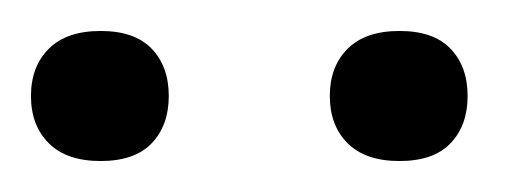

<svg xmlns="http://www.w3.org/2000/svg" viewBox="-20 -755 340 124"><path d="M0 -693Q0 -712 11.5 -723.5Q23 -735 45 -735Q67 -735 78 -723.5Q89 -712 89 -693Q89 -674 78 -662.5Q67 -651 45 -651Q23 -651 11.5 -662.5Q0 -674 0 -693ZM193 -693Q193 -712 204.5 -723.5Q216 -735 238 -735Q260 -735 271 -723.5Q282 -712 282 -693Q282 -674 271 -662.5Q260 -651 238 -651Q216 -651 204.5 -662.5Q193 -674 193 -693Z"/></svg>

Font: Sora-SIA ExtraLight
Style: Regular
Weight: 200
Designer: Jonathan Barnbrook, Julián Moncada
Foundry: Barnbrook Fonts
Version: Version 2.000